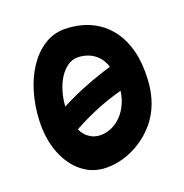

<svg xmlns="http://www.w3.org/2000/svg" viewBox="-121 -769 849 884"><g transform="rotate(-20 303.0 -327.0)"><path d="M256 6Q189 6 138 -34Q87 -74 59.5 -144.5Q32 -215 36 -306Q39 -374 57.5 -437.5Q76 -501 109 -551Q142 -601 187.5 -630.5Q233 -660 288 -660Q328 -660 369.5 -649.5Q411 -639 448.5 -614.5Q486 -590 514.5 -550Q543 -510 558.5 -451.5Q574 -393 570 -313Q567 -249 547.5 -197.5Q528 -146 495 -108Q462 -70 422 -44.5Q382 -19 339.5 -6.5Q297 6 256 6ZM91 -146 58 -254Q154 -322 268 -369.5Q382 -417 510 -448L550 -327Q428 -311 313.5 -264.5Q199 -218 91 -146ZM280 -144Q306 -144 333 -155.5Q360 -167 382.5 -190.5Q405 -214 420 -249.5Q435 -285 437 -332Q439 -384 428 -420Q417 -456 397 -477Q377 -498 351.5 -507.5Q326 -517 300 -517Q274 -517 251 -501Q228 -485 210.5 -457.5Q193 -430 182.5 -394Q172 -358 170 -317Q168 -263 181 -224Q194 -185 220 -164.5Q246 -144 280 -144Z"/></g></svg>

Font: Sour Gummy Black
Style: Bold
Weight: 700
Version: Version 1.000